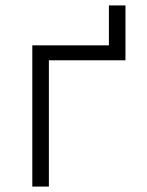

<svg xmlns="http://www.w3.org/2000/svg" viewBox="-20 -687 540 707"><path d="M99 0V-520H381V-667H442V-465H160V0Z"/></svg>

Font: Iosevka Fixed Light
Style: Regular
Weight: 300
Monospace: yes
Designer: Belleve Invis
Foundry: Belleve Invis
Version: Version 32.3.0